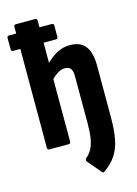

<svg xmlns="http://www.w3.org/2000/svg" viewBox="-132 -752 720 1012"><g transform="rotate(-15 228.0 -246.0)"><path d="M308 189Q300 194 295 186L233 113Q227 104 233 96Q254 79 266 56.5Q278 34 283.5 1Q289 -32 289 -78V-339Q289 -367 279 -379.5Q269 -392 248 -392Q230 -392 212 -382Q194 -372 175 -353V-12Q175 0 164 0H59Q48 0 48 -12V-551H8Q-2 -551 -2 -563V-624Q-2 -635 8 -635H48V-671Q48 -683 59 -683H164Q175 -683 175 -671V-635H242Q253 -635 253 -624V-563Q253 -551 242 -551H175V-441Q204 -470 236 -486.5Q268 -503 305 -503Q361 -503 388.5 -468.5Q416 -434 416 -360V-76Q416 -9 406.5 39.5Q397 88 373.5 124Q350 160 308 189Z"/></g></svg>

Font: Sofia Sans Condensed ExtraBold
Style: Regular
Weight: 800
Designer: Botio Nikoltchev, Ani Petrova
Foundry: lettersoup
Version: Version 4.101